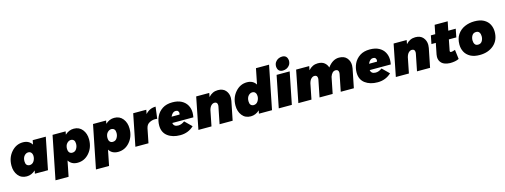

<svg xmlns="http://www.w3.org/2000/svg" viewBox="-13 -1904 8374 3185"><g transform="rotate(-15 4174.0 -311.0)"><path d="M216 8Q121 8 67.5 -60.5Q14 -129 14 -229Q14 -366 96.5 -460.5Q179 -555 296 -555Q400 -555 450 -475L464 -547H689L580 0H355L366 -54Q298 8 216 8ZM308 -160Q355 -160 382 -199.5Q409 -239 409 -288Q409 -324 391 -347.5Q373 -371 339 -371Q301 -371 271 -337Q241 -303 241 -244Q241 -164 308 -160Z M882 194H657L805 -547H1030L1019 -493Q1087 -555 1169 -555Q1263 -555 1317 -486.5Q1371 -418 1371 -318Q1371 -180 1289.5 -86Q1208 8 1089 8Q985 8 935 -72ZM1046 -176Q1093 -176 1118.5 -215.5Q1144 -255 1144 -303Q1144 -383 1077 -387Q1039 -387 1007.5 -353.5Q976 -320 976 -259Q976 -223 994 -199.5Q1012 -176 1046 -176Z M1577 194H1352L1500 -547H1725L1714 -493Q1782 -555 1864 -555Q1958 -555 2012 -486.5Q2066 -418 2066 -318Q2066 -180 1984.5 -86Q1903 8 1784 8Q1680 8 1630 -72ZM1741 -176Q1788 -176 1813.5 -215.5Q1839 -255 1839 -303Q1839 -383 1772 -387Q1734 -387 1702.5 -353.5Q1671 -320 1671 -259Q1671 -223 1689 -199.5Q1707 -176 1741 -176Z M2306 0H2081L2190 -547H2415L2401 -476Q2472 -557 2577 -557L2551 -355Q2531 -358 2514 -358Q2462 -358 2415.5 -332.5Q2369 -307 2357 -252H2356Z M2852.5 7Q2720.5 7 2637 -56Q2553.5 -119 2553.5 -239Q2553.5 -317.5 2586.5 -389.5Q2619.5 -461.5 2691.5 -509.5Q2760.5 -554 2862.5 -554Q2955.5 -554 3018.2 -520.5Q3081 -487 3112.8 -429.8Q3144.5 -372.5 3144.5 -302Q3144.5 -268 3136.5 -223H2774.5Q2784.5 -157 2860.5 -157Q2915.5 -157 2970.5 -198L3086.5 -84Q2989.5 7 2852.5 7ZM2927.5 -327Q2932.5 -342 2932.5 -351Q2932.5 -368 2920.5 -385Q2908.5 -402 2878.5 -402Q2824.5 -402 2790.5 -327Z M3751.5 0H3527L3585 -290.5L3587 -311.5Q3587 -366.5 3536 -366.5Q3508 -366.5 3481.8 -342.8Q3455.5 -319 3441 -266.5L3388 0H3163.5L3271.5 -546H3496L3483 -478.5Q3550 -554 3644 -554Q3731.5 -554 3776.5 -501.8Q3821.5 -449.5 3821.5 -375.5Q3821.5 -354.5 3816.5 -324.5Z M4063.5 8Q3968.5 8 3915 -60.5Q3861.5 -129 3861.5 -229Q3861.5 -366 3944 -460.5Q4026.5 -555 4143.5 -555Q4247.5 -555 4297.5 -475L4350.5 -742H4575.5L4427.5 0H4202.5L4213.5 -54Q4145.5 8 4063.5 8ZM4155.5 -160Q4202.5 -160 4229.5 -199.5Q4256.5 -239 4256.5 -288Q4256.5 -324 4238.5 -347.5Q4220.5 -371 4186.5 -371Q4148.5 -371 4118.5 -337Q4088.5 -303 4088.5 -244Q4088.5 -164 4155.5 -160Z M4773 -588Q4686.5 -588 4679.5 -681Q4679.5 -726.5 4700.5 -756Q4722 -787 4753.8 -801.5Q4785.5 -816 4818 -816Q4904 -816 4912 -723Q4912 -678.5 4891.8 -648.5Q4871.5 -618.5 4839.8 -603.2Q4808 -588 4773 -588ZM4768 0H4543.5L4652.5 -546H4877Z M5833 0H5608L5666 -291L5668 -312Q5668 -367 5617 -367Q5556 -367 5525 -280L5469 0H5244L5302 -291L5304 -312Q5304 -367 5253 -367Q5225 -367 5198.8 -343.2Q5172.5 -319.5 5158 -267L5105 0H4880L4988 -547H5213L5200 -479Q5267 -555 5361 -555Q5432 -555 5473 -522Q5514 -489 5529 -438Q5614 -555 5725 -555Q5813 -555 5858 -502.5Q5903 -450 5903 -376Q5903 -355 5898 -325Z M6243 7Q6111 7 6027.5 -56Q5944 -119 5944 -239Q5944 -317.5 5977 -389.5Q6010 -461.5 6082 -509.5Q6151 -554 6253 -554Q6346 -554 6408.8 -520.5Q6471.5 -487 6503.2 -429.8Q6535 -372.5 6535 -302Q6535 -268 6527 -223H6165Q6175 -157 6251 -157Q6306 -157 6361 -198L6477 -84Q6380 7 6243 7ZM6318 -327Q6323 -342 6323 -351Q6323 -368 6311 -385Q6299 -402 6269 -402Q6215 -402 6181 -327Z M7142 0H6917.5L6975.5 -290.5L6977.5 -311.5Q6977.5 -366.5 6926.5 -366.5Q6898.5 -366.5 6872.2 -342.8Q6846 -319 6831.5 -266.5L6778.5 0H6554L6662 -546H6886.5L6873.5 -478.5Q6940.5 -554 7034.5 -554Q7122 -554 7167 -501.8Q7212 -449.5 7212 -375.5Q7212 -354.5 7207 -324.5Z M7483 10Q7386 5 7342.5 -37.5Q7299 -80 7299 -144Q7299 -165 7303 -185L7341 -375H7266L7294 -517H7369L7400 -670H7624L7593 -517H7721L7693 -375H7565Q7528 -193 7528 -186Q7528 -164 7549 -164Q7573 -164 7618 -181L7638 -20Q7579 10 7483 10Z M7994.5 8Q7899.5 8 7836.5 -26Q7771 -62.5 7741.2 -120.5Q7711.5 -178.5 7711.5 -246Q7711.5 -347 7757 -416Q7806 -488 7883.5 -521.5Q7961 -555 8050.5 -555Q8146.5 -555 8209 -521.5Q8274 -485.5 8303.2 -427.8Q8332.5 -370 8332.5 -302Q8332.5 -158 8237.5 -75Q8142.5 8 7994.5 8ZM8011.5 -165Q8058.5 -165 8081.5 -201Q8104.5 -237 8104.5 -285Q8104.5 -324 8087.5 -350.5Q8070.5 -377 8032.5 -377Q7985.5 -377 7962.5 -341Q7939.5 -305 7939.5 -257Q7939.5 -218 7956.5 -191.5Q7973.5 -165 8011.5 -165Z"/></g></svg>

Font: Argentum Sans Black
Style: Italic
Weight: 900
Italic angle: -11°
Designer: Julieta Ulanovsky (font), Cristiano Sobral (main changes and remaster)
Foundry: Julieta Ulanovsky (font), Cristiano Sobral (main changes and remaster)
Version: Version 2.007;June 15, 2022;FontCreator 14.0.0.2814 64-bit; 